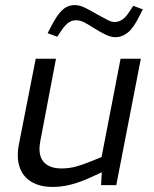

<svg xmlns="http://www.w3.org/2000/svg" viewBox="-20 -731 608 758"><path d="M188 7Q137 7 103.5 -13.5Q70 -34 57.5 -71Q45 -108 54 -158L121 -499H201L139 -173Q129 -121 151 -93.5Q173 -66 223 -66Q251 -66 276.5 -72.5Q302 -79 334 -92L381 -111L456 -499H536L439 0H379L383 -74L397 -58L341 -32Q300 -13 262.5 -3Q225 7 188 7ZM206 -586 168 -600 181 -625Q198 -658 213 -677Q228 -696 243 -703.5Q258 -711 275 -711Q294 -711 316.5 -700Q339 -689 364 -674Q391 -659 406 -651.5Q421 -644 432 -644Q447 -644 461 -652.5Q475 -661 489 -682L506 -708L544 -694L530 -667Q507 -620 484 -602Q461 -584 436 -584Q419 -584 398.5 -593.5Q378 -603 351 -620Q331 -633 314 -642Q297 -651 281 -651Q264 -651 251.5 -642.5Q239 -634 224 -613Z"/></svg>

Font: REM Light
Style: Italic
Weight: 300
Italic angle: -11°
Designer: Octavio Pardo
Foundry: Ashler Design
Version: Version 1.005;gftools[0.9.28]